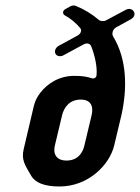

<svg xmlns="http://www.w3.org/2000/svg" viewBox="-20 -663 508 696"><path d="M261 -534 193 -497C182 -491 176 -478 181 -469V-468C186 -459 199 -457 209 -462L283 -502C294 -508 305 -506 310 -497C323 -464 333 -423 330 -390C329 -382 322 -377 314 -379C295 -385 281 -388 249 -388C192 -388 151 -358 128 -329C108 -304 104 -286 98 -259L66 -123C57 -84 69 -67 93 -26C108 0 142 13 196 13C299 13 377 -64 394 -136L420 -245C441 -338 442 -446 390 -531C384 -542 389 -558 403 -565L454 -593C482 -608 462 -640 437 -628L364 -589C357 -585 343 -586 338 -591C315 -611 286 -629 254 -642C249 -644 240 -643 235 -640L217 -630C207 -625 206 -613 214 -608C236 -596 255 -580 271 -561C278 -552 272 -540 261 -534ZM273 -302C309 -302 320 -278 312 -245L286 -136C280 -109 262 -81 221 -81C186 -81 171 -103 179 -136L205 -245C212 -274 232 -302 273 -302Z"/></svg>

Font: DIN Rundschrift
Style: MittelKursiv
Weight: 400
Version: Version 1.027